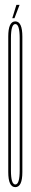

<svg xmlns="http://www.w3.org/2000/svg" viewBox="-20 -766 127 790"><path d="M43 4Q14 4 14 -58Q14 -120 14 -337Q14 -553 14 -615.5Q14 -678 43 -678Q72 -678 72 -615Q72 -552 72 -337Q72 -120 72 -58Q72 4 43 4ZM43 -7Q61 -7 61 -65Q61 -123 61 -337Q61 -550 61 -608.5Q61 -667 43 -667Q25 -667 25 -608.5Q25 -550 25 -337Q25 -123 25 -65Q25 -7 43 -7ZM30.5 -691 47.5 -746H60.5L39.5 -691Z"/></svg>

Font: Anybody UltraCondensed Thin
Style: Regular
Weight: 100
Width: 1
Designer: Tyler Finck
Foundry: Etcetera Type Company
Version: Version 1.110